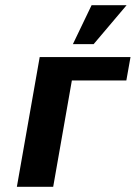

<svg xmlns="http://www.w3.org/2000/svg" viewBox="-20 -720 523 740"><path d="M483 -500H133L45 0H185L257 -410H467ZM333 -700 261 -550H341L468 -700Z"/></svg>

Font: Scada
Style: Bold Italic
Weight: 700
Designer: Jovanny Lemonad
Foundry: Jovanny Lemonad
Version: Version 3.005